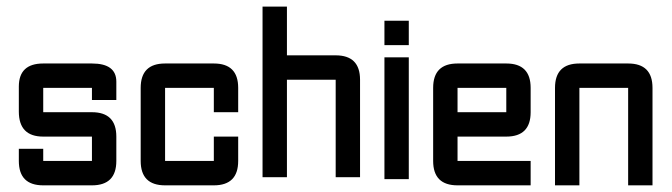

<svg xmlns="http://www.w3.org/2000/svg" viewBox="-20 -618 2018 577"><path d="M36.6 -170.9H109.9V-134.3H256.3V-207.5H109.9Q36.6 -207.5 36.6 -282.7V-357.9Q36.6 -427.2 109.9 -427.2H256.3Q329.6 -427.2 329.6 -372.6V-317.4H256.3V-354H109.9V-280.8H256.3Q329.6 -280.8 329.6 -207.5V-134.3Q329.6 -61 256.3 -61H109.9Q36.6 -61 36.6 -134.3Z M622.6 -61H476.1Q402.8 -61 402.8 -134.3V-354Q402.8 -427.2 476.1 -427.2H622.6Q695.8 -427.2 695.8 -354V-280.8H622.6V-354H476.1V-134.3H622.6V-207.5H695.8V-134.3Q695.8 -61 622.6 -61Z M769 -598.1H842.3V-451.7H988.8Q1062 -451.7 1062 -378.4V-85.4H988.8V-378.4H842.3V-85.4H769Z M1135.3 -445.8H1208.5V-79.6H1135.3ZM1135.3 -482.4V-555.7H1208.5V-482.4Z M1355 -427.2H1501.5Q1574.7 -427.2 1574.7 -354V-280.8Q1574.7 -207.5 1501.5 -207.5H1355V-134.3H1574.7V-61H1355Q1281.7 -61 1281.7 -134.3V-354Q1281.7 -427.2 1355 -427.2ZM1501.5 -354H1355V-280.8H1501.5Z M1867.7 -354H1721.2V-61H1647.9V-354Q1647.9 -427.2 1721.2 -427.2H1867.7Q1940.9 -427.2 1940.9 -354V-61H1867.7Z"/></svg>

Font: BabelStone Khitan Seal Glyphs
Style: Regular
Weight: 400
Designer: Andrew West
Foundry: BabelStone
Version: Version 1.004